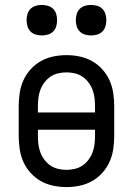

<svg xmlns="http://www.w3.org/2000/svg" viewBox="-20 -752 540 780"><path d="M250 8Q223 8 196.5 2.5Q170 -3 146.5 -16Q123 -29 104.5 -49.5Q86 -70 75 -94.5Q64 -119 60 -146Q56 -173 56 -200V-320Q56 -347 60 -374Q64 -401 75 -425.5Q86 -450 104.5 -470.5Q123 -491 146.5 -504Q170 -517 196.5 -522.5Q223 -528 250 -528Q277 -528 303.5 -522.5Q330 -517 353.5 -504Q377 -491 395.5 -470.5Q414 -450 425 -425.5Q436 -401 440 -374Q444 -347 444 -320V-200Q444 -173 440 -146Q436 -119 425 -94.5Q414 -70 395.5 -49.5Q377 -29 353.5 -16Q330 -3 303.5 2.5Q277 8 250 8ZM134 -295H366V-320Q366 -337 364 -354Q362 -371 356 -387Q350 -403 339.5 -417Q329 -431 315 -440.5Q301 -450 284 -454Q267 -458 250 -458Q233 -458 216 -454Q199 -450 185 -440.5Q171 -431 160.5 -417Q150 -403 144 -387Q138 -371 136 -354Q134 -337 134 -320ZM250 -62Q267 -62 284 -66Q301 -70 315 -79.5Q329 -89 339.5 -103Q350 -117 356 -133Q362 -149 364 -166Q366 -183 366 -200V-225H134V-200Q134 -183 136 -166Q138 -149 144 -133Q150 -117 160.5 -103Q171 -89 185 -79.5Q199 -70 216 -66Q233 -62 250 -62ZM350 -608Q338 -608 325.5 -611.5Q313 -615 304 -624Q295 -633 291.5 -645.5Q288 -658 288 -670Q288 -682 291.5 -694.5Q295 -707 304 -716Q313 -725 325.5 -728.5Q338 -732 350 -732Q362 -732 374.5 -728.5Q387 -725 396 -716Q405 -707 408.5 -694.5Q412 -682 412 -670Q412 -658 408.5 -645.5Q405 -633 396 -624Q387 -615 374.5 -611.5Q362 -608 350 -608ZM150 -608Q138 -608 125.5 -611.5Q113 -615 104 -624Q95 -633 91.5 -645.5Q88 -658 88 -670Q88 -682 91.5 -694.5Q95 -707 104 -716Q113 -725 125.5 -728.5Q138 -732 150 -732Q162 -732 174.5 -728.5Q187 -725 196 -716Q205 -707 208.5 -694.5Q212 -682 212 -670Q212 -658 208.5 -645.5Q205 -633 196 -624Q187 -615 174.5 -611.5Q162 -608 150 -608Z"/></svg>

Font: Iosevka Custom
Style: Regular
Weight: 400
Monospace: yes
Designer: Belleve Invis
Foundry: Belleve Invis
Version: Version 32.5.0; ttfautohint (v1.8.4)